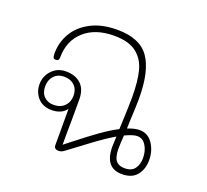

<svg xmlns="http://www.w3.org/2000/svg" viewBox="-107 -728 928 860"><g transform="rotate(20 357.0 -297.5)"><path d="M647 -97Q647 -55 624 -26Q601 3 553 3Q471 3 471 -99L473 -147Q432 -123 388.5 -91Q345 -59 276 -7Q264 2 251 2Q229 2 229 -18V-190Q206 -159 159 -159Q117 -159 93 -185.5Q69 -212 69 -250Q69 -288 95 -316Q121 -344 162 -344Q207 -344 233.5 -319Q260 -294 260 -245Q260 -128 259 -91V-30L288 -53Q353 -104 393.5 -133Q434 -162 474 -183L475 -208Q479 -294 479 -336Q479 -411 466.5 -460.5Q454 -510 417 -539Q380 -568 310 -568Q220 -568 167.5 -520.5Q115 -473 115 -393Q115 -377 100 -377Q91 -377 88 -382.5Q85 -388 85 -403Q85 -454 110.5 -498.5Q136 -543 188 -570.5Q240 -598 314 -598Q422 -598 466 -535Q510 -472 510 -341Q510 -307 506 -231L505 -197Q538 -210 561 -210Q601 -210 624 -176Q647 -142 647 -97ZM230 -253Q230 -283 211.5 -301Q193 -319 162 -319Q132 -319 114 -299.5Q96 -280 96 -250Q96 -219 113.5 -201.5Q131 -184 159 -184Q192 -184 211 -203.5Q230 -223 230 -253ZM618 -97Q618 -131 602.5 -156Q587 -181 561 -181Q541 -181 503 -163Q500 -121 500 -99Q500 -60 513.5 -43Q527 -26 555 -26Q589 -26 603.5 -46.5Q618 -67 618 -97Z"/></g></svg>

Font: Mali ExtraLight
Style: Regular
Weight: 275
Version: Version 1.000; ttfautohint (v1.6)